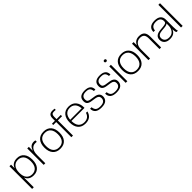

<svg xmlns="http://www.w3.org/2000/svg" viewBox="387 -2392 4264 4264"><g transform="rotate(-45 2519.0 -260.0)"><path d="M300 10Q153 10 108 -111V196H57V-516H107V-403Q150 -526 300 -526Q404 -526 463 -455.5Q522 -385 522 -258Q522 -131 463 -60.5Q404 10 300 10ZM289 -31Q373 -31 422 -87.5Q471 -144 471 -258Q471 -372 422 -428.5Q373 -485 289 -485Q206 -485 157 -428Q108 -371 108 -258Q108 -145 157 -88Q206 -31 289 -31Z M667 0H616V-516H666V-389Q687 -457 725 -489Q763 -521 824 -521Q827 -521 870 -516V-471L822 -473Q751 -473 709 -416Q667 -359 667 -255Z M1134 10Q1020 10 958.5 -60.5Q897 -131 897 -258Q897 -384 958.5 -455Q1020 -526 1134 -526Q1248 -526 1310 -455Q1372 -384 1372 -258Q1372 -131 1310.5 -60.5Q1249 10 1134 10ZM1134 -31Q1224 -31 1272.5 -89Q1321 -147 1321 -258Q1321 -369 1272.5 -427Q1224 -485 1134 -485Q1045 -485 996.5 -427Q948 -369 948 -258Q948 -147 996.5 -89Q1045 -31 1134 -31Z M1536 0H1485V-476H1392V-516H1485V-593Q1485 -656 1513.5 -686Q1542 -716 1607 -716Q1633 -716 1669 -712V-674L1614 -677Q1571 -677 1553.5 -657Q1536 -637 1536 -594V-516H1669V-476H1536Z M1926 10Q1812 10 1750.5 -60.5Q1689 -131 1689 -258Q1689 -381 1748.5 -453.5Q1808 -526 1920 -526Q2032 -526 2092 -455Q2152 -384 2152 -273Q2152 -261 2151 -254H1740Q1742 -137 1791.5 -83Q1841 -29 1926 -29Q1995 -29 2038 -62Q2081 -95 2097 -153H2141Q2103 10 1926 10ZM1740 -292H2101Q2093 -389 2045.5 -438Q1998 -487 1920 -487Q1842 -487 1795 -438Q1748 -389 1740 -292Z M2425 10Q2226 10 2226 -153H2273Q2278 -93 2310.5 -60.5Q2343 -28 2426 -28Q2574 -28 2574 -141Q2574 -217 2480 -232L2369 -249Q2304 -258 2272 -286.5Q2240 -315 2240 -373Q2240 -526 2425 -526Q2611 -526 2611 -371H2564Q2559 -426 2531.5 -457Q2504 -488 2425 -488Q2291 -488 2291 -375Q2291 -334 2312.5 -316Q2334 -298 2374 -292L2485 -275Q2625 -255 2625 -143Q2625 -74 2578.5 -32Q2532 10 2425 10Z M2898 10Q2699 10 2699 -153H2746Q2751 -93 2783.5 -60.5Q2816 -28 2899 -28Q3047 -28 3047 -141Q3047 -217 2953 -232L2842 -249Q2777 -258 2745 -286.5Q2713 -315 2713 -373Q2713 -526 2898 -526Q3084 -526 3084 -371H3037Q3032 -426 3004.5 -457Q2977 -488 2898 -488Q2764 -488 2764 -375Q2764 -334 2785.5 -316Q2807 -298 2847 -292L2958 -275Q3098 -255 3098 -143Q3098 -74 3051.5 -32Q3005 10 2898 10Z M3243 0H3192V-516H3243ZM3218 -635Q3201 -635 3191.5 -644.5Q3182 -654 3182 -668Q3182 -682 3191.5 -691Q3201 -700 3218 -700Q3234 -700 3243.5 -691Q3253 -682 3253 -668Q3253 -654 3243.5 -644.5Q3234 -635 3218 -635Z M3574 10Q3460 10 3398.5 -60.5Q3337 -131 3337 -258Q3337 -384 3398.5 -455Q3460 -526 3574 -526Q3688 -526 3750 -455Q3812 -384 3812 -258Q3812 -131 3750.5 -60.5Q3689 10 3574 10ZM3574 -31Q3664 -31 3712.5 -89Q3761 -147 3761 -258Q3761 -369 3712.5 -427Q3664 -485 3574 -485Q3485 -485 3436.5 -427Q3388 -369 3388 -258Q3388 -147 3436.5 -89Q3485 -31 3574 -31Z M4304 0H4253V-335Q4253 -411 4222.5 -447Q4192 -483 4120 -483Q4046 -483 4001.5 -430Q3957 -377 3957 -288V0H3906V-516H3956V-413Q4003 -526 4132 -526Q4220 -526 4262 -480.5Q4304 -435 4304 -341Z M4579 10Q4493 10 4445.5 -31.5Q4398 -73 4398 -146Q4398 -273 4570 -287L4658 -295Q4720 -300 4742.5 -314.5Q4765 -329 4765 -363Q4765 -486 4621 -486Q4483 -486 4474 -363H4426Q4426 -440 4474.5 -483Q4523 -526 4621 -526Q4719 -526 4767.5 -483Q4816 -440 4816 -363V-132Q4816 -27 4832 0H4788Q4766 -33 4766 -109Q4725 10 4579 10ZM4591 -29Q4674 -29 4719.5 -86.5Q4765 -144 4765 -232V-294Q4743 -264 4658 -258L4580 -251Q4449 -240 4449 -148Q4449 -95 4484 -62Q4519 -29 4591 -29Z M4981 0H4930V-712H4981Z"/></g></svg>

Font: Creato Display Light
Style: Regular
Weight: 300
Version: Version 1.000